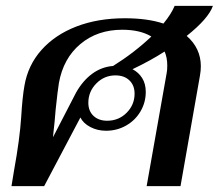

<svg xmlns="http://www.w3.org/2000/svg" viewBox="-20 -632 743 652"><path d="M662 -407Q662 -392 659 -375L593 0H478L546 -384Q548 -393 548 -410Q548 -436 539 -457Q491 -426 430 -397Q451 -386 463 -366.5Q475 -347 475 -320Q475 -284 457 -253.5Q439 -223 408 -205.5Q377 -188 340 -188Q311 -188 287 -200.5Q263 -213 253 -233L130 0H19L28 -55Q47 -159 52 -235Q56 -302 63 -341Q75 -411 121 -462.5Q167 -514 239.5 -542Q312 -570 404 -570Q481 -570 535 -552Q562 -585 573 -612H703Q688 -569 614 -510Q662 -468 662 -407ZM364 -408Q436 -453 494 -508Q456 -531 395 -531Q311 -531 253 -482.5Q195 -434 180 -350Q176 -326 169 -260Q165 -210 162 -187L160 -166L238 -317Q261 -358 293 -381.5Q325 -405 364 -408ZM437 -314Q437 -342 419.5 -359Q402 -376 372 -376Q334 -376 307 -348.5Q280 -321 280 -283Q280 -255 297.5 -238.5Q315 -222 344 -222Q383 -222 410 -249Q437 -276 437 -314Z"/></svg>

Font: Fahkwang Medium
Style: Italic
Weight: 500
Italic angle: -10°
Version: Version 1.000; ttfautohint (v1.6)